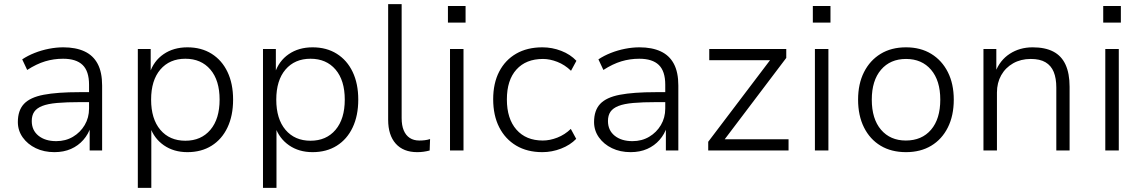

<svg xmlns="http://www.w3.org/2000/svg" viewBox="-20 -725 5497 925"><path d="M242 8Q192 8 152.5 -11Q113 -30 89.5 -63Q66 -96 66 -137Q66 -193 95.5 -224.5Q125 -256 190.5 -268.5Q256 -281 363 -281H421V-233H366Q300 -233 255 -229Q210 -225 183.5 -214.5Q157 -204 145 -186.5Q133 -169 133 -142Q133 -97 165.5 -71Q198 -45 251 -45Q296 -45 331.5 -66Q367 -87 388 -122.5Q409 -158 409 -202V-317Q409 -382 378 -412Q347 -442 284 -442Q239 -442 197.5 -429.5Q156 -417 111 -388L87 -439Q114 -457 147 -470Q180 -483 215.5 -490Q251 -497 285 -497Q345 -497 387 -477.5Q429 -458 450.5 -417.5Q472 -377 472 -313V0H412V-114H417Q406 -79 381.5 -51Q357 -23 322 -7.5Q287 8 242 8Z M644 180V-489H706V-372H701Q720 -431 768 -464Q816 -497 883 -497Q950 -497 999.5 -466Q1049 -435 1076 -378.5Q1103 -322 1103 -245Q1103 -168 1076 -111Q1049 -54 999.5 -23Q950 8 883 8Q817 8 769.5 -25Q722 -58 703 -114H709V180ZM873 -47Q949 -47 993.5 -99.5Q1038 -152 1038 -245Q1038 -338 993.5 -390Q949 -442 873 -442Q797 -442 752.5 -390Q708 -338 708 -245Q708 -152 752.5 -99.5Q797 -47 873 -47Z M1247 180V-489H1309V-372H1304Q1323 -431 1371 -464Q1419 -497 1486 -497Q1553 -497 1602.5 -466Q1652 -435 1679 -378.5Q1706 -322 1706 -245Q1706 -168 1679 -111Q1652 -54 1602.5 -23Q1553 8 1486 8Q1420 8 1372.5 -25Q1325 -58 1306 -114H1312V180ZM1476 -47Q1552 -47 1596.5 -99.5Q1641 -152 1641 -245Q1641 -338 1596.5 -390Q1552 -442 1476 -442Q1400 -442 1355.5 -390Q1311 -338 1311 -245Q1311 -152 1355.5 -99.5Q1400 -47 1476 -47Z M1990 8Q1923 8 1886.5 -33Q1850 -74 1850 -148V-705H1915V-156Q1915 -121 1925 -97Q1935 -73 1954 -60.5Q1973 -48 2000 -48Q2014 -48 2026.5 -49.5Q2039 -51 2052 -55L2050 0Q2035 4 2020.5 6Q2006 8 1990 8Z M2138 -616V-696H2223V-616ZM2148 0V-489H2213V0Z M2593 8Q2520 8 2467 -23.5Q2414 -55 2385 -112Q2356 -169 2356 -247Q2356 -324 2385 -380Q2414 -436 2467 -466.5Q2520 -497 2593 -497Q2640 -497 2684 -480Q2728 -463 2757 -432L2731 -384Q2701 -413 2665 -427Q2629 -441 2596 -441Q2514 -441 2468 -390Q2422 -339 2422 -246Q2422 -153 2468 -100.5Q2514 -48 2595 -48Q2629 -48 2665 -62Q2701 -76 2730 -104L2756 -56Q2727 -26 2683 -9Q2639 8 2593 8Z M3018 8Q2968 8 2928.5 -11Q2889 -30 2865.5 -63Q2842 -96 2842 -137Q2842 -193 2871.5 -224.5Q2901 -256 2966.5 -268.5Q3032 -281 3139 -281H3197V-233H3142Q3076 -233 3031 -229Q2986 -225 2959.5 -214.5Q2933 -204 2921 -186.5Q2909 -169 2909 -142Q2909 -97 2941.5 -71Q2974 -45 3027 -45Q3072 -45 3107.5 -66Q3143 -87 3164 -122.5Q3185 -158 3185 -202V-317Q3185 -382 3154 -412Q3123 -442 3060 -442Q3015 -442 2973.5 -429.5Q2932 -417 2887 -388L2863 -439Q2890 -457 2923 -470Q2956 -483 2991.5 -490Q3027 -497 3061 -497Q3121 -497 3163 -477.5Q3205 -458 3226.5 -417.5Q3248 -377 3248 -313V0H3188V-114H3193Q3182 -79 3157.5 -51Q3133 -23 3098 -7.5Q3063 8 3018 8Z M3392 0V-42L3705 -455L3708 -435H3397V-489H3768V-446L3454 -31L3451 -54H3779V0Z M3896 -616V-696H3981V-616ZM3906 0V-489H3971V0Z M4345 8Q4274 8 4222.5 -23Q4171 -54 4142.5 -111Q4114 -168 4114 -245Q4114 -321 4142.5 -377.5Q4171 -434 4222.5 -465.5Q4274 -497 4345 -497Q4415 -497 4466.5 -465.5Q4518 -434 4546.5 -377.5Q4575 -321 4575 -245Q4575 -168 4546.5 -111Q4518 -54 4466.5 -23Q4415 8 4345 8ZM4344 -48Q4421 -48 4465.5 -100Q4510 -152 4510 -245Q4510 -337 4465.5 -389Q4421 -441 4345 -441Q4269 -441 4224.5 -389Q4180 -337 4180 -245Q4180 -152 4224.5 -100Q4269 -48 4344 -48Z M4718 0V-489H4780V-377H4775Q4797 -435 4845 -466Q4893 -497 4955 -497Q5015 -497 5054.5 -476.5Q5094 -456 5113.5 -413.5Q5133 -371 5133 -307V0H5069V-303Q5069 -348 5056.5 -378.5Q5044 -409 5017 -425Q4990 -441 4946 -441Q4898 -441 4861 -420Q4824 -399 4803.5 -362.5Q4783 -326 4783 -279V0Z M5295 -616V-696H5380V-616ZM5305 0V-489H5370V0Z"/></svg>

Font: Nunito Sans 10pt Light
Style: Regular
Weight: 300
Designer: Vernon Adams
Foundry: Vernon Adams
Version: Version 3.101;gftools[0.9.27]